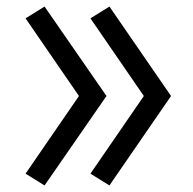

<svg xmlns="http://www.w3.org/2000/svg" viewBox="-20 -618 590 586"><path d="M314 -52 256 -88 419 -325 256 -562 314 -598 502 -325ZM116 -52 58 -88 221 -325 58 -562 116 -598 305 -325Z"/></svg>

Font: Lode Term
Style: Regular
Weight: 400
Monospace: yes
Designer: Belleve Invis
Foundry: Belleve Invis
Version: Version 29.2.0